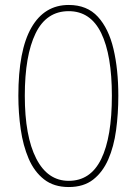

<svg xmlns="http://www.w3.org/2000/svg" viewBox="-20 -744 551 774"><path d="M457 -358Q457 -286 448 -219.5Q439 -153 416.5 -101.5Q394 -50 355.5 -20Q317 10 257 10Q197 10 157.5 -21Q118 -52 95.5 -104.5Q73 -157 63.5 -223Q54 -289 54 -358Q54 -541 106.5 -632.5Q159 -724 257 -724Q331 -724 374.5 -676.5Q418 -629 437.5 -546.5Q457 -464 457 -358ZM80 -358Q80 -195 126 -105Q172 -15 257 -15Q345 -15 388 -103Q431 -191 431 -358Q431 -522 388 -610.5Q345 -699 257 -699Q167 -699 123.5 -609.5Q80 -520 80 -358Z"/></svg>

Font: Noto Sans Lao UI ExtCond Thin
Style: Regular
Weight: 100
Width: 2
Designer: Monotype Design Team
Foundry: Monotype Imaging Inc.
Version: Version 2.000; ttfautohint (v1.8.4.7-5d5b)